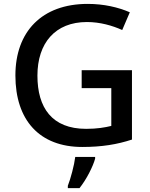

<svg xmlns="http://www.w3.org/2000/svg" viewBox="-20 -744 770 985"><path d="M399 -384V-292H551V-98C518 -90 478 -83 422 -83C246 -83 172 -192 172 -356C172 -523 263 -631 426 -631C493 -631 556 -613 607 -590L646 -681C586 -707 512 -724 430 -724C194 -724 59 -581 59 -357C59 -127 183 10 402 10C502 10 581 -3 657 -28V-384ZM468 70V61H366C361 103 342 174 328 209V221H388C424 176 457 110 468 70Z"/></svg>

Font: Noto Sans Georgian Medium
Style: Regular
Weight: 500
Designer: Monotype Design Team, Akaki Razmadze
Foundry: Google LLC
Version: Version 2.005